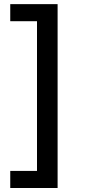

<svg xmlns="http://www.w3.org/2000/svg" viewBox="-20 -775 418 946"><path d="M263.8 -754.6V151.3H30.5V67.1H162.3V-670.5H30.5V-754.6Z"/></svg>

Font: InterMG Medium
Style: Regular
Weight: 500
Designer: Rasmus Andersson
Foundry: rsms
Version: Version 3.019;December 26, 2023;FontCreator 15.0.0.2955 64-b